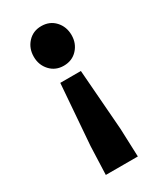

<svg xmlns="http://www.w3.org/2000/svg" viewBox="-196 -657 788 929"><g transform="rotate(-30 198.5 -193.0)"><path d="M109 197 115 39 141 -299H256L282 39L288 197ZM198 -362Q152 -362 122.5 -394Q93 -426 93 -472Q93 -519 122.5 -551Q152 -583 198 -583Q245 -583 274.5 -551Q304 -519 304 -472Q304 -426 274.5 -394Q245 -362 198 -362Z"/></g></svg>

Font: Source Han Sans TC Heavy
Style: Regular
Weight: 900
Designer: Ryoko NISHIZUKA Ë•øÂ°öÊ∂ºÂ≠ê (kana, bopomofo & ideographs); Paul D. Hunt (Latin, Greek & Cyrillic); Sandoll Communicatio
Foundry: Adobe
Version: Version 2.004;hotconv 1.0.118;makeotfexe 2.5.65603